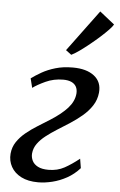

<svg xmlns="http://www.w3.org/2000/svg" viewBox="-58 -893 587 943"><g transform="rotate(5 235.0 -421.0)"><path d="M166 10Q116.5 10 82.8 -7.2Q49 -24.5 32.8 -53.8Q16.5 -83 19.5 -118.5Q22.5 -151 39.5 -176.5Q56.5 -202 82.5 -223.5Q108.5 -245 139.2 -264Q170 -283 200 -302Q253.5 -336 283 -369Q312.5 -402 316 -440Q317.5 -460.5 309.8 -474.5Q302 -488.5 285.8 -495.8Q269.5 -503 246 -503Q199 -503 159 -484.5Q119 -466 97 -449.5L85.5 -495.5Q106.5 -511 135.2 -527.5Q164 -544 201.8 -555.2Q239.5 -566.5 287.5 -566.5Q355.5 -566.5 393.2 -537Q431 -507.5 426 -454.5Q422.5 -419.5 403.8 -390.5Q385 -361.5 356.5 -337.5Q328 -313.5 296.5 -293.2Q265 -273 236 -255Q207.5 -237 183 -218Q158.5 -199 142.8 -177.2Q127 -155.5 124.5 -128.5Q123 -110 131.2 -93Q139.5 -76 159.2 -65.8Q179 -55.5 211.5 -55.5Q255.5 -55.5 290 -74.5Q324.5 -93.5 362 -123.5L369.5 -77.5Q342 -46.5 307.2 -27.2Q272.5 -8 235.8 1Q199 10 166 10ZM246.5 -648.5 397.5 -852.5 470.5 -794.5Q465 -784.5 448.8 -767.5Q432.5 -750.5 410 -730.2Q387.5 -710 362.5 -689.8Q337.5 -669.5 314.5 -653Q291.5 -636.5 274 -628Z"/></g></svg>

Font: Merriweather 20pt
Style: Italic
Weight: 400
Italic angle: -7.8°
Version: Version 2.101